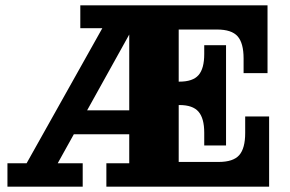

<svg xmlns="http://www.w3.org/2000/svg" viewBox="-20 -702 1089 722"><path d="M8 0V-88H80L413 -682H527L197 -88H291V0ZM380 0V-88H466V-596H282V-682H652V0ZM232 -197V-287H466V-197ZM652 0V-93H992V0ZM748 -203Q748 -257 726.5 -282Q705 -307 655 -307H830V-155H748ZM652 -307V-395H830V-307ZM802 -93Q857 -93 879.5 -118.5Q902 -144 902 -202V-264H992V-93ZM655 -395Q705 -395 726.5 -419.5Q748 -444 748 -499V-532H830V-395ZM652 -591V-682H986V-591ZM896 -482Q896 -540 873.5 -565.5Q851 -591 796 -591H986V-427H896Z"/></svg>

Font: Montagu Slab
Style: Bold
Weight: 700
Designer: Florian Karsten
Foundry: Florian Karsten
Version: Version 1.000